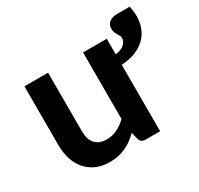

<svg xmlns="http://www.w3.org/2000/svg" viewBox="-125 -712 905 872"><g transform="rotate(-30 327.5 -276.0)"><path d="M177.7 -484.9V-176.8Q177.7 -134.8 198 -111.8Q218.3 -88.9 257.8 -88.9Q287.1 -88.9 312.7 -101.3Q338.4 -113.8 361.3 -135.7V-484.9H485.4V-403.3Q516.1 -407.2 531.7 -421.4Q547.4 -435.5 547.4 -454.1Q547.4 -461.4 543.9 -467.3Q540.5 -473.1 536.6 -479.5Q532.7 -485.8 529.3 -493.7Q525.9 -501.5 525.9 -513.2Q525.9 -535.2 540.8 -547.1Q555.7 -559.1 587.9 -559.1H648.4Q650.9 -549.8 652.8 -536.4Q654.8 -522.9 654.8 -508.3Q654.8 -476.6 644.8 -448.5Q634.8 -420.4 613.8 -399.2Q592.8 -377.9 561 -364.5Q529.3 -351.1 485.4 -348.6V0H409.2Q397.5 0 389.4 -5.6Q381.3 -11.2 378.9 -22.5L370.1 -58.1Q355 -43.5 338.9 -31.5Q322.8 -19.5 304.4 -10.7Q286.1 -2 265.1 2.7Q244.1 7.3 219.7 7.3Q179.2 7.3 148.4 -6.3Q117.7 -20 96.4 -44.4Q75.2 -68.8 64.5 -102.5Q53.7 -136.2 53.7 -176.8V-484.9Z"/></g></svg>

Font: Carlito
Style: Bold
Weight: 700
Designer: Lukasz Dziedzic
Foundry: tyPoland Lukasz Dziedzic
Version: Version 1.104